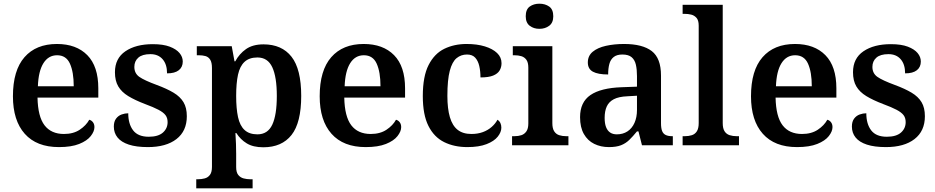

<svg xmlns="http://www.w3.org/2000/svg" viewBox="-20 -786 5061 1039"><path d="M299 10Q178 10 114 -62Q50 -134 50 -265Q50 -405 112.5 -476.5Q175 -548 288 -548Q393 -548 452.5 -487.5Q512 -427 512 -308V-258H183Q185 -155 221 -108Q257 -61 326 -61Q377 -61 411.5 -84Q446 -107 463 -138Q475 -135 483 -124.5Q491 -114 491 -98Q491 -75 471 -49.5Q451 -24 408.5 -7Q366 10 299 10ZM379 -319Q379 -396 358.5 -441.5Q338 -487 289 -487Q242 -487 215 -444Q188 -401 185 -319Z M780 10Q718 10 677 -3.5Q636 -17 616 -42Q596 -67 596 -101Q596 -128 608 -144Q620 -160 638 -166.5Q656 -173 674 -173Q674 -115 700.5 -80.5Q727 -46 785 -46Q836 -46 861.5 -68.5Q887 -91 887 -125Q887 -148 875.5 -163Q864 -178 837.5 -192Q811 -206 765 -223Q710 -244 674 -266Q638 -288 620 -318.5Q602 -349 602 -395Q602 -470 658.5 -508.5Q715 -547 807 -547Q863 -547 898.5 -533.5Q934 -520 951.5 -499Q969 -478 969 -453Q969 -423 947.5 -406Q926 -389 884 -389Q884 -438 860 -465.5Q836 -493 794 -493Q750 -493 728.5 -474Q707 -455 707 -424Q707 -389 734 -370Q761 -351 829 -326Q883 -306 919 -284.5Q955 -263 973 -233Q991 -203 991 -157Q991 -77 935 -33.5Q879 10 780 10Z M1042 233V184H1052Q1070 184 1087.5 179.5Q1105 175 1116 160.5Q1127 146 1127 117V-418Q1127 -448 1117.5 -463Q1108 -478 1092 -482.5Q1076 -487 1056 -487H1045V-536H1234L1249 -454H1253Q1275 -495 1311.5 -520.5Q1348 -546 1406 -546Q1505 -546 1557.5 -479Q1610 -412 1610 -267Q1610 -122 1557.5 -55.5Q1505 11 1405 11Q1350 11 1315.5 -10Q1281 -31 1259 -66H1254Q1256 -38 1257 -7.5Q1258 23 1258 46V118Q1258 147 1269.5 161Q1281 175 1298.5 179.5Q1316 184 1333 184H1347V233ZM1373 -59Q1429 -59 1453.5 -111.5Q1478 -164 1478 -267Q1478 -369 1453.5 -422Q1429 -475 1373 -475Q1329 -475 1303.5 -451.5Q1278 -428 1268 -382Q1258 -336 1258 -267Q1258 -199 1268 -152.5Q1278 -106 1303.5 -82.5Q1329 -59 1373 -59Z M1959 10Q1838 10 1774 -62Q1710 -134 1710 -265Q1710 -405 1772.5 -476.5Q1835 -548 1948 -548Q2053 -548 2112.5 -487.5Q2172 -427 2172 -308V-258H1843Q1845 -155 1881 -108Q1917 -61 1986 -61Q2037 -61 2071.5 -84Q2106 -107 2123 -138Q2135 -135 2143 -124.5Q2151 -114 2151 -98Q2151 -75 2131 -49.5Q2111 -24 2068.5 -7Q2026 10 1959 10ZM2039 -319Q2039 -396 2018.5 -441.5Q1998 -487 1949 -487Q1902 -487 1875 -444Q1848 -401 1845 -319Z M2509 10Q2438 10 2383.5 -17Q2329 -44 2298.5 -104.5Q2268 -165 2268 -266Q2268 -373 2299.5 -434.5Q2331 -496 2384.5 -522Q2438 -548 2505 -548Q2561 -548 2603.5 -535Q2646 -522 2670 -499Q2694 -476 2694 -444Q2694 -422 2683.5 -404.5Q2673 -387 2648.5 -377Q2624 -367 2580 -367Q2580 -401 2573.5 -429Q2567 -457 2551.5 -474Q2536 -491 2507 -491Q2475 -491 2451 -471.5Q2427 -452 2414 -403Q2401 -354 2401 -267Q2401 -198 2414.5 -152Q2428 -106 2456.5 -83.5Q2485 -61 2531 -61Q2565 -61 2592.5 -71Q2620 -81 2640.5 -99Q2661 -117 2672 -138Q2683 -131 2688 -120Q2693 -109 2693 -95Q2693 -71 2673.5 -46.5Q2654 -22 2613 -6Q2572 10 2509 10Z M2751 0V-49H2764Q2785 -49 2801.5 -54.5Q2818 -60 2828.5 -75Q2839 -90 2839 -118V-420Q2839 -448 2828.5 -462.5Q2818 -477 2801 -482Q2784 -487 2764 -487H2755V-536H2969V-120Q2969 -91 2979 -75.5Q2989 -60 3006 -54.5Q3023 -49 3044 -49H3056V0ZM2899 -630Q2868 -630 2846.5 -646.5Q2825 -663 2825 -698Q2825 -735 2846.5 -750.5Q2868 -766 2899 -766Q2930 -766 2952 -750.5Q2974 -735 2974 -698Q2974 -663 2952 -646.5Q2930 -630 2899 -630Z M3275 10Q3231 10 3195.5 -7.5Q3160 -25 3139.5 -61Q3119 -97 3119 -152Q3119 -233 3175 -271.5Q3231 -310 3344 -314L3427 -317V-374Q3427 -410 3421 -436Q3415 -462 3398 -476.5Q3381 -491 3348 -491Q3318 -491 3301 -477.5Q3284 -464 3277.5 -440Q3271 -416 3271 -383Q3216 -383 3188.5 -398Q3161 -413 3161 -448Q3161 -484 3187.5 -506Q3214 -528 3259 -538Q3304 -548 3357 -548Q3457 -548 3507 -509.5Q3557 -471 3557 -377V-120Q3557 -92 3563 -77Q3569 -62 3582.5 -55.5Q3596 -49 3618 -49H3621V0H3454L3435 -75H3427Q3405 -48 3385.5 -29Q3366 -10 3340.5 0Q3315 10 3275 10ZM3318 -59Q3351 -59 3375.5 -75Q3400 -91 3413.5 -121Q3427 -151 3427 -191V-268L3375 -265Q3328 -263 3301.5 -249Q3275 -235 3263.5 -210Q3252 -185 3252 -148Q3252 -118 3259.5 -98.5Q3267 -79 3281.5 -69Q3296 -59 3318 -59Z M3674 0V-49H3686Q3707 -49 3724 -54.5Q3741 -60 3751 -75.5Q3761 -91 3761 -120V-647Q3761 -676 3749 -689.5Q3737 -703 3720 -707Q3703 -711 3686 -711H3674V-760H3891V-120Q3891 -91 3901 -75.5Q3911 -60 3928.5 -54.5Q3946 -49 3966 -49H3979V0Z M4293 10Q4172 10 4108 -62Q4044 -134 4044 -265Q4044 -405 4106.5 -476.5Q4169 -548 4282 -548Q4387 -548 4446.5 -487.5Q4506 -427 4506 -308V-258H4177Q4179 -155 4215 -108Q4251 -61 4320 -61Q4371 -61 4405.5 -84Q4440 -107 4457 -138Q4469 -135 4477 -124.5Q4485 -114 4485 -98Q4485 -75 4465 -49.5Q4445 -24 4402.5 -7Q4360 10 4293 10ZM4373 -319Q4373 -396 4352.5 -441.5Q4332 -487 4283 -487Q4236 -487 4209 -444Q4182 -401 4179 -319Z M4774 10Q4712 10 4671 -3.5Q4630 -17 4610 -42Q4590 -67 4590 -101Q4590 -128 4602 -144Q4614 -160 4632 -166.5Q4650 -173 4668 -173Q4668 -115 4694.5 -80.5Q4721 -46 4779 -46Q4830 -46 4855.5 -68.5Q4881 -91 4881 -125Q4881 -148 4869.5 -163Q4858 -178 4831.5 -192Q4805 -206 4759 -223Q4704 -244 4668 -266Q4632 -288 4614 -318.5Q4596 -349 4596 -395Q4596 -470 4652.5 -508.5Q4709 -547 4801 -547Q4857 -547 4892.5 -533.5Q4928 -520 4945.5 -499Q4963 -478 4963 -453Q4963 -423 4941.5 -406Q4920 -389 4878 -389Q4878 -438 4854 -465.5Q4830 -493 4788 -493Q4744 -493 4722.5 -474Q4701 -455 4701 -424Q4701 -389 4728 -370Q4755 -351 4823 -326Q4877 -306 4913 -284.5Q4949 -263 4967 -233Q4985 -203 4985 -157Q4985 -77 4929 -33.5Q4873 10 4774 10Z"/></svg>

Font: Noto Serif Khmer SemiBold
Style: Regular
Weight: 600
Version: Version 2.003